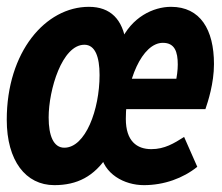

<svg xmlns="http://www.w3.org/2000/svg" viewBox="-28 -528 648 560"><path d="M130.5 12C196.9 12 246.6 -13.2 286.1 -73.9L265 -82.9C273.9 -20.6 334.4 12 391.7 12C450.8 12 506.2 -8.3 547.4 -41.5L509 -128.6C479.6 -110 452.2 -93 413.4 -93C371.3 -93 339 -116.3 339 -181.3C339 -292.2 386.5 -403.1 447 -403.1C481.6 -403.1 490.5 -377.2 490.5 -339.8C490.5 -323.3 488 -303.8 483.4 -284L498.3 -298.4H324.6L318 -209.6H571.1C578.5 -231.3 596.1 -284.5 596.1 -341.1C596.1 -441.7 556.2 -508.1 470.8 -508.1C419.4 -508.1 355.5 -478.3 323.6 -406.5L339.5 -402.8C330.1 -471.6 294.2 -508.1 231.3 -508.1C104.8 -508.1 -8.3 -376.8 -8.3 -178.8C-8.3 -59.2 46.9 12 130.5 12ZM113.9 -185.4C113.9 -266.3 153.1 -397.5 218.1 -397.5C249.2 -397.5 262.4 -362.9 262.4 -309.2C262.4 -207.9 221.2 -97.2 159.6 -97.2C128.1 -97.2 113.9 -132 113.9 -185.4Z"/></svg>

Font: Source Code Variable
Style: Italic
Weight: 400
Italic angle: -11°
Monospace: yes
Designer: Paul D. Hunt, Teo Tuominen
Foundry: Adobe Systems Incorporated
Version: Version 1.005;PS 1.0;hotconv 16.6.54;makeotf.lib2.5.65590